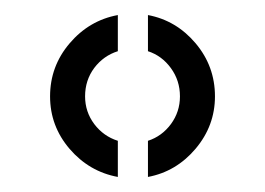

<svg xmlns="http://www.w3.org/2000/svg" viewBox="-20 -828 352 255"><path d="M136.5 -593Q98.5 -600 72.5 -630.2Q46.5 -660.5 46.5 -700Q46.5 -740 72.5 -770.5Q98.5 -801 136.5 -808V-760Q117.5 -754 105.2 -737.8Q93 -721.5 93 -700Q93 -679.5 105.2 -663.2Q117.5 -647 136.5 -641ZM176.5 -593V-641Q195 -647 207 -663.2Q219 -679.5 219 -700Q219 -721 207 -737.5Q195 -754 176.5 -760V-808Q214 -801 239.8 -770.5Q265.5 -740 265.5 -700Q265.5 -661 239.8 -630.5Q214 -600 176.5 -593Z"/></svg>

Font: Big Shoulders Stencil Display Thin
Style: Bold
Weight: 700
Version: Version 2.001